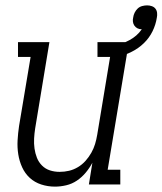

<svg xmlns="http://www.w3.org/2000/svg" viewBox="-20 -687 605 715"><path d="M185 8Q158 8 133.5 0Q109 -8 91 -24.5Q73 -41 62.5 -64Q52 -87 48 -112.5Q44 -138 45.5 -164.5Q47 -191 51 -218L94 -475H47V-530H164L111 -209Q108 -190 107 -171Q106 -152 108.5 -134Q111 -116 117.5 -99.5Q124 -83 136.5 -70.5Q149 -58 166 -52.5Q183 -47 202 -47Q220 -47 237 -51Q254 -55 270 -64.5Q286 -74 298.5 -88Q311 -102 320 -118Q329 -134 334 -150.5Q339 -167 342 -185L390 -475H343V-530H460L381 -55H428V0H311L324 -81Q314 -62 299.5 -44.5Q285 -27 266.5 -14.5Q248 -2 226.5 3Q205 8 185 8ZM421 -475 408 -517Q422 -520 436 -525.5Q450 -531 463 -538Q476 -545 487.5 -555Q499 -565 508 -578Q499 -578 492 -581.5Q485 -585 480.5 -591.5Q476 -598 475 -606Q474 -614 476 -622Q477 -631 481.5 -640Q486 -649 493 -655.5Q500 -662 509.5 -664.5Q519 -667 528 -667Q537 -667 545.5 -664Q554 -661 559 -654.5Q564 -648 565 -639Q566 -630 564 -621Q560 -595 548 -570.5Q536 -546 516 -526.5Q496 -507 471 -494.5Q446 -482 421 -475Z"/></svg>

Font: Iosevka Slab Light Oblique
Style: Regular
Weight: 300
Italic angle: -9°
Monospace: yes
Designer: Belleve Invis
Foundry: Belleve Invis
Version: Version 11.1.1; ttfautohint (v1.8.3)